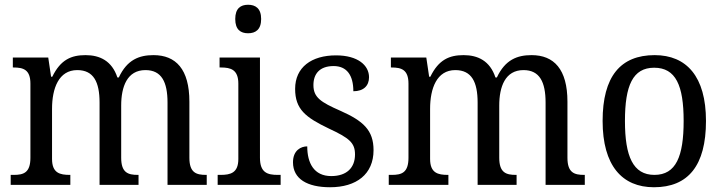

<svg xmlns="http://www.w3.org/2000/svg" viewBox="-20 -778 3042 808"><path d="M25 0H276V-42H274C233 -42 199 -49 199 -109V-320C199 -406 227 -483 305 -483C374 -483 399 -433 399 -346V0H563V-42H560C519 -42 490 -51 490 -114V-334C490 -413 515 -483 592 -483C660 -483 685 -433 685 -346V0H850V-42H847C806 -42 777 -51 777 -114V-350C777 -487 720 -546 626 -546C566 -546 515 -527 480 -452H474C451 -522 400 -546 340 -546C280 -546 235 -527 200 -455H195L183 -536H34V-494H37C78 -494 108 -485 108 -426V-114C108 -51 79 -42 38 -42H25Z M1024 -638C1055 -638 1079 -653 1079 -698C1079 -743 1055 -758 1024 -758C993 -758 970 -743 970 -698C970 -653 993 -638 1024 -638ZM896 0H1161V-42H1149C1106 -42 1074 -51 1074 -114V-536H904V-494H910C951 -494 983 -485 983 -426V-109C983 -50 950 -42 908 -42H896Z M1369 10C1480 10 1552 -45 1552 -146C1552 -230 1509 -269 1412 -312C1330 -348 1299 -368 1299 -420C1299 -467 1325 -500 1384 -500C1439 -500 1467 -462 1467 -394C1510 -394 1533 -417 1533 -453C1533 -503 1486 -545 1394 -545C1291 -545 1222 -495 1222 -404C1222 -318 1266 -284 1364 -237C1450 -197 1474 -177 1474 -128C1474 -72 1439 -37 1374 -37C1301 -37 1273 -92 1273 -162C1247 -162 1213 -146 1213 -95C1213 -25 1273 10 1369 10Z M1616 0H1867V-42H1865C1824 -42 1790 -49 1790 -109V-320C1790 -406 1818 -483 1896 -483C1965 -483 1990 -433 1990 -346V0H2154V-42H2151C2110 -42 2081 -51 2081 -114V-334C2081 -413 2106 -483 2183 -483C2251 -483 2276 -433 2276 -346V0H2441V-42H2438C2397 -42 2368 -51 2368 -114V-350C2368 -487 2311 -546 2217 -546C2157 -546 2106 -527 2071 -452H2065C2042 -522 1991 -546 1931 -546C1871 -546 1826 -527 1791 -455H1786L1774 -536H1625V-494H1628C1669 -494 1699 -485 1699 -426V-114C1699 -51 1670 -42 1629 -42H1616Z M2732 10C2876 10 2951 -81 2951 -269C2951 -456 2869 -546 2735 -546C2591 -546 2516 -456 2516 -269C2516 -81 2598 10 2732 10ZM2734 -42C2644 -42 2610 -120 2610 -269C2610 -418 2643 -493 2733 -493C2824 -493 2857 -418 2857 -269C2857 -120 2825 -42 2734 -42Z"/></svg>

Font: Noto Serif Sinhala SemiCondensed
Style: Regular
Weight: 400
Width: 4
Designer: Jelle Bosma - Monotype Design Team
Foundry: Monotype Imaging Inc.
Version: Version 2.007